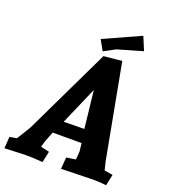

<svg xmlns="http://www.w3.org/2000/svg" viewBox="-191 -1012 997 1132"><g transform="rotate(20 308.0 -446.5)"><path d="M622 -65 607 5Q562 0 527 0L324 5L330 -68L388 -77L392 -129L386 -179H205L180 -115L169 -77L223 -65L208 5Q151 0 104 0L-31 5L-26 -68L18 -75L71 -161L332 -705L446 -716L556 -128L569 -74ZM347 -498 244 -261 373 -263ZM512 -898 547 -814Q408 -774 389 -768L318 -730L282 -794Z"/></g></svg>

Font: Andada SC
Style: Bold Italic
Weight: 700
Italic angle: -8.29999°
Designer: Carolina Giovagnoli
Foundry: Carolina Giovagnoli
Version: Version 1.003